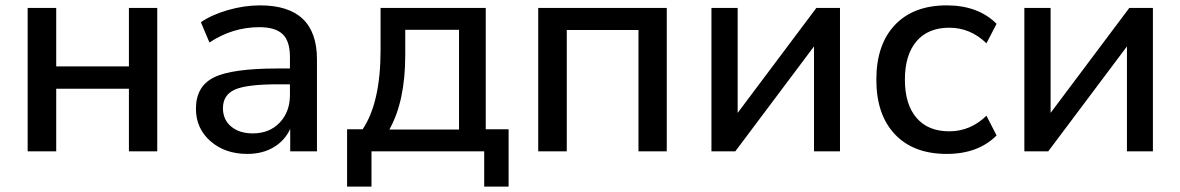

<svg xmlns="http://www.w3.org/2000/svg" viewBox="-20 -569 4439 722"><path d="M84 0V-539.1H191.4V-319.3H464.8V-539.1H571.3V0H464.8V-235.4H191.4V0Z M910.2 9.8Q826.2 9.8 771.5 -38.1Q716.8 -85.9 716.8 -160.2Q716.8 -244.1 784.2 -277.8Q851.6 -311.5 1025.4 -311.5H1070.3V-354.5Q1070.3 -414.1 1043 -440.4Q1015.6 -466.8 955.1 -466.8Q854.5 -466.8 767.6 -409.2L735.4 -485.4Q776.4 -513.7 837.4 -531.2Q898.4 -548.8 958 -548.8Q1171.9 -548.8 1171.9 -345.7V0H1071.3V-84Q1050.8 -40 1008.8 -15.1Q966.8 9.8 910.2 9.8ZM818.4 -162.1Q818.4 -119.1 849.1 -93.3Q879.9 -67.4 930.7 -67.4Q993.2 -67.4 1031.7 -107.9Q1070.3 -148.4 1070.3 -211.9V-252H1026.4Q907.2 -252 862.8 -231.9Q818.4 -211.9 818.4 -162.1Z M1285.2 132.8V-83H1343.8Q1411.1 -183.6 1411.1 -380.9V-539.1H1806.6V-83H1892.6V132.8H1800.8V0H1377V132.8ZM1444.3 -82H1706.1V-457H1503.9V-361.3Q1503.9 -188.5 1444.3 -82Z M2003.9 0V-539.1H2487.3V0H2380.9V-456.1H2111.3V0Z M2655.3 0V-539.1H2753.9V-144.5L3049.8 -539.1H3138.7V0H3041V-394.5L2745.1 0Z M3540 9.8Q3415 9.8 3345.2 -64Q3275.4 -137.7 3275.4 -269.5Q3275.4 -401.4 3345.2 -475.1Q3415 -548.8 3540 -548.8Q3658.2 -548.8 3727.5 -479.5L3689.5 -406.2Q3628.9 -464.8 3549.8 -464.8Q3469.7 -464.8 3426.3 -413.6Q3382.8 -362.3 3382.8 -269.5Q3382.8 -176.8 3426.3 -126Q3469.7 -75.2 3549.8 -75.2Q3628.9 -75.2 3689.5 -133.8L3727.5 -59.6Q3658.2 9.8 3540 9.8Z M3832 0V-539.1H3930.7V-144.5L4226.6 -539.1H4315.4V0H4217.8V-394.5L3921.9 0Z"/></svg>

Font: Min Sans Medium
Style: Regular
Weight: 500
Designer: Jinseong-Kim, NotoSansCJK, Nunito
Foundry: Jinseong-Kim
Version: Version 1.400;Glyphs 3.1.2 (3151)